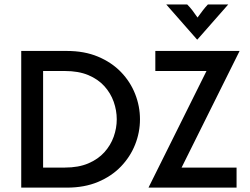

<svg xmlns="http://www.w3.org/2000/svg" viewBox="-20 -858 1144 878"><path d="M77.1 0V-625H286.1Q366 -625 428.1 -599Q490.3 -572.9 533 -528.8Q575.7 -484.7 597.9 -428.5Q620.1 -372.2 620.1 -312.5Q620.1 -252.8 597.9 -196.9Q575.7 -141 533 -96.5Q490.3 -52.1 428.1 -26Q366 0 286.1 0ZM177.1 -91.7H276.4Q338.9 -91.7 383.7 -110.8Q428.5 -129.9 457.3 -161.8Q486.1 -193.8 500 -233Q513.9 -272.2 513.9 -312.5Q513.9 -352.8 500 -392.4Q486.1 -431.9 457.3 -463.9Q428.5 -495.8 383.7 -514.6Q338.9 -533.3 276.4 -533.3H177.1ZM659.7 0V-1.4L924.3 -533.3H690.3V-625H1075V-623.6L810.4 -91.7H1061.8V0ZM881.2 -677.1 740.3 -837.5H836.1Q849.3 -824.3 860.1 -810.1Q870.8 -795.8 883.3 -777.8Q896.5 -795.8 907.3 -810.1Q918.1 -824.3 930.6 -837.5H1023.6L882.6 -677.1Z"/></svg>

Font: Afacad Flux Medium
Style: Regular
Weight: 500
Designer: Kristian Moeller
Foundry: Dicotype
Version: Version 1.100